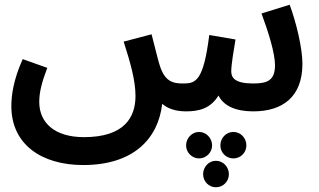

<svg xmlns="http://www.w3.org/2000/svg" viewBox="-20 -466 1349 812"><path d="M332 232C543 232 649 122 666 -27C690 -6 724 5 767 5C823 5 871 -8 904 -62C926 -18 977 5 1051 5C1176 5 1259 -57 1259 -196C1259 -261 1234 -368 1205 -446L1086 -409C1117 -325 1143 -240 1143 -190C1143 -123 1107 -113 1050 -113C974 -113 958 -137 958 -164C958 -194 969 -256 976 -299L865 -318C841 -125 808 -113 757 -113C709 -112 677 -123 656 -188C649 -209 641 -244 621 -321L503 -290C531 -202 553 -127 553 -60C553 32 504 114 335 114C211 114 146 53 146 -35C146 -76 157 -119 180 -179L76 -216C37 -129 28 -64 28 -17C28 145 156 232 332 232ZM967 204C998 204 1022 179 1022 149C1022 118 998 92 967 92C936 92 912 118 912 149C912 179 936 204 967 204ZM822 204C852 204 877 179 877 149C877 118 852 92 822 92C792 92 767 118 767 149C767 179 792 204 822 204ZM893 326C924 326 948 301 948 271C948 240 924 214 893 214C863 214 839 240 839 271C839 301 863 326 893 326Z"/></svg>

Font: Noto Sans Arabic SemBd
Style: Regular
Weight: 600
Designer: Monotype Design Team, Nadine Chahine, Nizar Qandah and Khaled Hosny
Foundry: Monotype Imaging Inc.
Version: Version 2.012